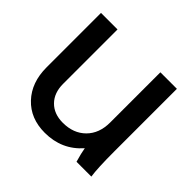

<svg xmlns="http://www.w3.org/2000/svg" viewBox="-142 -709 871 871"><g transform="rotate(45 293.5 -273.5)"><path d="M442 0Q430 -41 425 -70Q356 9 247 9Q155 9 99 -50.5Q43 -110 43 -207V-556H149V-207Q149 -149 182.5 -115Q216 -81 273 -81Q341 -81 382.5 -122.5Q424 -164 424 -234V-556H530V-153Q530 -48 537 0Z"/></g></svg>

Font: LT Superior Semi-bold
Style: Regular
Weight: 600
Designer: Daniel Lyons
Foundry: LyonsType
Version: Version 1.0